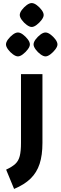

<svg xmlns="http://www.w3.org/2000/svg" viewBox="-20 -954 395 1253"><path d="M72 279 20 153Q59 135 80 115.5Q101 96 109 64Q117 32 117 -21V-470H257V-21Q257 59 238.5 115.5Q220 172 179.5 211.5Q139 251 72 279ZM97 -586Q83 -586 64.5 -599.5Q46 -613 32.5 -631.5Q19 -650 19 -664Q19 -679 32.5 -697Q46 -715 64 -728.5Q82 -742 97 -742Q112 -742 130 -728.5Q148 -715 161.5 -697Q175 -679 175 -664Q175 -650 161 -631.5Q147 -613 129 -599.5Q111 -586 97 -586ZM277 -586Q263 -586 244.5 -599.5Q226 -613 212.5 -631.5Q199 -650 199 -664Q199 -679 212.5 -697Q226 -715 244 -728.5Q262 -742 277 -742Q292 -742 310 -728.5Q328 -715 341.5 -697Q355 -679 355 -664Q355 -650 341 -631.5Q327 -613 309 -599.5Q291 -586 277 -586ZM187 -778Q173 -778 154.5 -791.5Q136 -805 122.5 -823.5Q109 -842 109 -856Q109 -871 122.5 -889Q136 -907 154 -920.5Q172 -934 187 -934Q202 -934 220 -920.5Q238 -907 251.5 -889Q265 -871 265 -856Q265 -842 251 -823.5Q237 -805 219 -791.5Q201 -778 187 -778Z"/></svg>

Font: Changa ExtraLight
Style: Bold
Weight: 700
Version: Version 3.002; ttfautohint (v1.8.2)